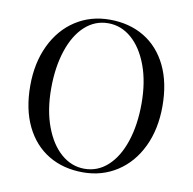

<svg xmlns="http://www.w3.org/2000/svg" viewBox="-70 -653 738 735"><g transform="rotate(10 299.0 -285.0)"><path d="M554.8 -290.3Q554.8 -201.6 522.2 -133.1Q489.5 -64.5 431 -26.6Q372.6 11.3 298.4 11.3Q221.8 11.3 164.1 -23.4Q106.5 -58.1 74.6 -123.8Q42.7 -189.5 42.7 -280.6Q42.7 -369.4 75.4 -437.9Q108.1 -506.5 166.5 -544.4Q225 -582.3 299.2 -582.3Q375.8 -582.3 433.5 -547.6Q491.1 -512.9 523 -447.2Q554.8 -381.5 554.8 -290.3ZM123.4 -283.9Q123.4 -200 147.2 -136.3Q171 -72.6 211.3 -37.9Q251.6 -3.2 301.6 -3.2Q353.2 -3.2 392.3 -39.1Q431.5 -75 452.8 -139.5Q474.2 -204 474.2 -287.1Q474.2 -371 450.4 -434.7Q426.6 -498.4 386.3 -533.1Q346 -567.7 296 -567.7Q244.4 -567.7 205.2 -531.9Q166.1 -496 144.8 -431.5Q123.4 -366.9 123.4 -283.9Z"/></g></svg>

Font: Playfair Display
Style: Regular
Weight: 400
Designer: Claus Eggers Sørensen
Foundry: Claus Eggers Sørensen
Version: Version 1.005; ttfautohint (v1.2) -l 10 -r 42 -G 200 -x 21 -